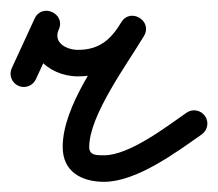

<svg xmlns="http://www.w3.org/2000/svg" viewBox="-25 -310 411 362"><path d="M42.6 -160.5C42.6 -160.5 42.6 -160.5 42.6 -160.5C57 -191.7 71.3 -222.8 85.7 -254C92.6 -269.1 84.6 -281.8 73.2 -287C61.8 -292.2 46.9 -289.8 40.2 -274.7C13.8 -215.7 63.8 -166 122 -166C179.5 -166 217.6 -194 246.4 -242.1C255 -256.4 248.6 -270 237.8 -276.4C227.1 -282.9 212.1 -282.1 203.6 -267.9C163.8 -201.5 93.2 -110.5 93.2 -32.8C93.2 13.9 129.1 32.8 171.3 32.8C232.4 32.8 306.9 -22.6 355.3 -56.5C366.6 -64.4 369.4 -80 361.5 -91.3C353.6 -102.6 338 -105.4 326.7 -97.5C326.7 -97.5 326.7 -97.5 326.7 -97.5C288.8 -71 218.7 -17.2 171.3 -17.2C157.7 -17.2 143.2 -16.6 143.2 -32.8C143.2 -92.4 213.7 -187.5 246.4 -242.1C255 -256.4 248.6 -270 237.9 -276.4C227.1 -282.9 212.1 -282.2 203.6 -267.9C183.7 -234.8 161.7 -216 122 -216C100.7 -216 74.6 -229.2 85.8 -254.3C92.6 -269.4 84.7 -282.1 73.3 -287.2C62 -292.4 47.2 -290 40.3 -275C25.9 -243.8 11.5 -212.6 -2.8 -181.5C-8.6 -168.9 -3.1 -154.1 9.4 -148.3C21.9 -142.5 36.8 -148 42.6 -160.5Z"/></svg>

Font: FRB American Cursive Guidelines Arrows Semibold
Style: Italic
Weight: 600
Italic angle: -25°
Version: Version 2.0;Modular Font Editor K font №1